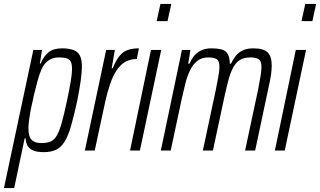

<svg xmlns="http://www.w3.org/2000/svg" viewBox="-59 -763 1622 973"><path d="M-39 190 110 -510H154L143 -441H147Q162 -475 179.5 -491.5Q197 -508 216 -513Q235 -518 253 -518Q289 -518 312 -510Q335 -502 345.5 -482Q356 -462 356 -425Q356 -396 350 -354Q344 -312 333 -255Q316 -176 301 -124.5Q286 -73 268 -44.5Q250 -16 225 -4Q200 8 163 8Q133 8 113 1Q93 -6 82.5 -21.5Q72 -37 71 -62H66L13 190ZM151 -38Q178 -38 196.5 -45.5Q215 -53 228 -74.5Q241 -96 253.5 -139.5Q266 -183 281 -255Q293 -313 299.5 -351Q306 -389 306 -413Q306 -438 299.5 -450.5Q293 -463 278.5 -467.5Q264 -472 241 -472Q218 -472 200 -464Q182 -456 168.5 -440Q155 -424 146 -398Q139 -381 131 -352Q123 -323 115 -289.5Q107 -256 100 -222Q93 -188 89 -159Q85 -130 85 -112Q85 -72 100.5 -55Q116 -38 151 -38Z M371 0 479 -510H523L507 -417H512Q529 -459 548 -481Q567 -503 591 -510.5Q615 -518 645 -518L634 -464Q600 -464 575 -449Q550 -434 531.5 -406Q513 -378 499.5 -338.5Q486 -299 475 -251L421 0Z M735 -656 754 -743H809L790 -656ZM600 0 706 -510H758L650 0Z M756 0 863 -510H906L895 -440H901Q910 -461 923.5 -478.5Q937 -496 959 -507Q981 -518 1012 -518Q1069 -518 1087 -500Q1105 -482 1106 -440H1111Q1121 -461 1135 -479Q1149 -497 1171 -507.5Q1193 -518 1224 -518Q1276 -518 1297 -498Q1318 -478 1318 -431Q1318 -411 1314.5 -385Q1311 -359 1303 -325L1234 0H1183L1249 -309Q1257 -350 1261.5 -377.5Q1266 -405 1266 -423Q1266 -453 1252.5 -462.5Q1239 -472 1210 -472Q1176 -472 1155 -458Q1134 -444 1120.5 -417Q1107 -390 1097 -351Q1087 -312 1076 -262L1020 0H969L1035 -309Q1043 -350 1048 -378Q1053 -406 1053 -424Q1053 -454 1039.5 -463Q1026 -472 997 -472Q963 -472 941 -454.5Q919 -437 904.5 -407.5Q890 -378 880.5 -340.5Q871 -303 862 -262L806 0Z M1469 -656 1488 -743H1543L1524 -656ZM1334 0 1440 -510H1492L1384 0Z"/></svg>

Font: Saira ExtraCondensed Light
Style: Italic
Weight: 300
Width: 2
Italic angle: -12°
Designer: Hector Gatti with collaboration of the Omnibus-Type team
Foundry: Omnibus-Type
Version: Version 1.101